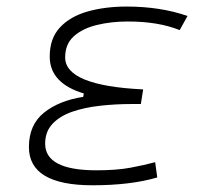

<svg xmlns="http://www.w3.org/2000/svg" viewBox="-20 -547 626 577"><path d="M258.3 9.8Q66.9 9.8 66.9 -105Q66.9 -171.9 112.1 -208.3Q157.2 -244.6 230 -255.9L231.9 -266.1Q129.4 -296.9 129.4 -377Q129.4 -431.6 160.2 -464.6Q190.9 -497.6 243.4 -512.5Q295.9 -527.3 360.8 -527.3Q461.9 -527.3 543.5 -499L520 -456.5Q456.1 -482.4 363.8 -482.4Q314 -482.4 271 -471.9Q228 -461.4 201.9 -438Q175.8 -414.6 175.8 -374.5Q175.8 -289.6 410.2 -278.3L403.3 -234.4H375.5Q327.1 -234.4 280.8 -229.2Q234.4 -224.1 197 -211.2Q159.7 -198.2 137.7 -174.8Q115.7 -151.4 115.7 -115.2Q115.7 -35.2 270 -35.2Q330.6 -35.2 372.1 -43Q413.6 -50.8 446.3 -59.6L452.6 -13.7Q372.6 9.8 258.3 9.8Z"/></svg>

Font: CaskaydiaCove NFP ExtraLight
Style: Italic
Weight: 200
Italic angle: -10°
Designer: Aaron Bell
Foundry: Saja Typeworks
Version: Version 2111.001; VTT 6.35;Nerd Fonts 3.1.1